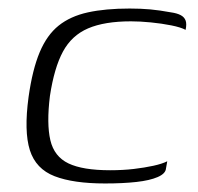

<svg xmlns="http://www.w3.org/2000/svg" viewBox="-20 -425 464 450"><path d="M226 5Q152 5 108 -12Q64 -29 50 -73Q36 -117 47 -198Q56 -262 73 -302.5Q90 -343 117.5 -365Q145 -387 186 -396Q227 -405 284 -405Q310 -405 332 -403Q354 -401 381 -396Q395 -394 403.5 -389.5Q412 -385 415 -377Q418 -369 415 -355Q404 -361 381.5 -365.5Q359 -370 333.5 -372.5Q308 -375 287 -375Q225 -375 186.5 -358.5Q148 -342 127.5 -304Q107 -266 97 -200Q89 -135 98 -96.5Q107 -58 140.5 -42Q174 -26 238 -26Q268 -26 293.5 -29Q319 -32 339.5 -36.5Q360 -41 372 -47L369 -30Q368 -18 349.5 -10Q331 -2 299.5 1.5Q268 5 226 5Z"/></svg>

Font: Genos Thin Light
Style: Italic
Weight: 300
Italic angle: -8°
Version: Version 1.010